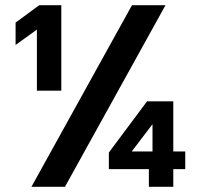

<svg xmlns="http://www.w3.org/2000/svg" viewBox="-20 -719 773 739"><path d="M122 -605 40 -546V-632L131 -699H216V-370H122ZM488 -699H617L230 0H101ZM553 -68H399V-132L546 -329H647V-136H693V-68H647V0H553ZM567 -136V-241L487 -136Z"/></svg>

Font: Prompt Medium
Style: Regular
Weight: 500
Designer: Katatrad Team
Foundry: CadsonDemak
Version: Version 1.000